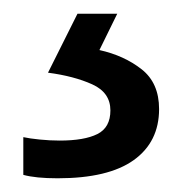

<svg xmlns="http://www.w3.org/2000/svg" viewBox="-20 -20 265 280"><path d="M212 139Q212 187 175 213.5Q138 240 64 240Q32 240 14 235V180Q23 182 38 183.5Q53 185 67 185Q103 185 122 175.5Q141 166 141 141Q141 115 114.5 103Q88 91 50 86L93 0H151L125 53Q161 61 186.5 81Q212 101 212 139Z"/></svg>

Font: Noto Sans Living
Style: Regular
Weight: 400
Designer: Monotype Design Team
Foundry: Monotype Imaging Inc.
Version: Version 2.013; ttfautohint (v1.8.4.7-5d5b)